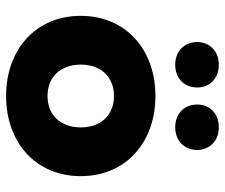

<svg xmlns="http://www.w3.org/2000/svg" viewBox="-74 -654 738 630"><g transform="rotate(90 295.0 -339.0)"><path d="M295 10C448 10 558 -88 558 -235C558 -382 448 -480 295 -480C142 -480 32 -382 32 -235C32 -88 142 10 295 10ZM295 -126C234 -126 192 -167 192 -235C192 -303 234 -344 295 -344C356 -344 398 -303 398 -235C398 -167 356 -126 295 -126ZM192 -545C239 -545 267 -576 267 -617C267 -657 239 -688 192 -688C147 -688 118 -657 118 -617C118 -576 147 -545 192 -545ZM398 -545C443 -545 472 -576 472 -617C472 -657 443 -688 398 -688C351 -688 323 -657 323 -617C323 -576 351 -545 398 -545Z"/></g></svg>

Font: Gantari ExtraBold
Style: Regular
Weight: 800
Designer: Anugrah Pasau
Foundry: Lafontype
Version: Version 1.000